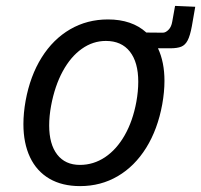

<svg xmlns="http://www.w3.org/2000/svg" viewBox="-20 -626 683 652"><path d="M516.5 -462Q538.5 -415 538.5 -351.5Q538.5 -314 531 -272Q515.5 -187 476.5 -124.2Q437.5 -61.5 380 -27.8Q322.5 6 252 6Q191 6 147.8 -19.2Q104.5 -44.5 82 -92Q59.5 -139.5 59.5 -204.5Q59.5 -242 67 -284Q82.5 -368.5 121.5 -430.8Q160.5 -493 218.2 -526.5Q276 -560 346.5 -560Q428 -560 477 -515.5L533 -515Q542.5 -515 552.2 -524.8Q562 -534.5 565 -553L574.5 -606L643 -603L631.5 -537Q625.5 -504.5 617.2 -488.8Q609 -473 595.5 -467.5Q582 -462 557.5 -462H525.5ZM443 -280Q449.5 -316 449.5 -348.5Q449.5 -414.5 421 -450.8Q392.5 -487 339.5 -487Q295.5 -487 257.8 -460.2Q220 -433.5 193 -383.8Q166 -334 153.5 -267Q147 -231.5 147 -200Q147 -136.5 174.2 -101.2Q201.5 -66 251.5 -66Q297.5 -66 336.8 -92.2Q376 -118.5 403.5 -166.8Q431 -215 443 -280Z"/></svg>

Font: JuliaMono
Style: Italic
Weight: 400
Italic angle: -9°
Monospace: yes
Designer: cormullion
Foundry: corm
Version: Version 0.057; ttfautohint (v1.8.4)